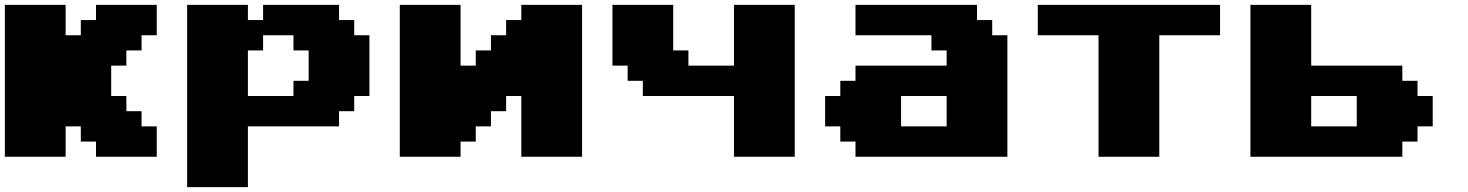

<svg xmlns="http://www.w3.org/2000/svg" viewBox="-20 -645 6040 790"><path d="M375 0H625V-125H562.5V-187.5H500V-250H437.5V-375H500V-437.5H562.5V-500H625V-625H375V-562.5H312.5V-500H250V-625H0V0H250V-125H312.5V-62.5H375Z M750 125H1000V-125H1375V-187.5H1437.5V-250H1500V-500H1437.5V-562.5H1375V-625H1062.5V-562.5H1000V-625H750ZM1187.5 -250H1000V-437.5H1062.5V-500H1187.5V-437.5H1250V-312.5H1187.5Z M2125 0H2375V-625H2125V-562.5H2062.5V-500H2000V-437.5H1937.5V-375H1875V-625H1625V0H1875V-62.5H1937.5V-125H2000V-187.5H2062.5V-250H2125Z M3000 0H3250V-625H3000V-375H2812.5V-437.5H2750V-625H2500V-375H2562.5V-312.5H2625V-250H3000Z M3500 0H4125V-500H4062.5V-562.5H4000V-625H3500V-500H3812.5V-437.5H3875V-375H3500V-312.5H3437.5V-250H3375V-125H3437.5V-62.5H3500ZM3875 -125H3687.5V-250H3875Z M4500 0H4750V-500H5000V-625H4250V-500H4500Z M5125 0H5750V-62.5H5812.5V-125H5875V-250H5812.5V-312.5H5750V-375H5375V-625H5125ZM5562.5 -125H5375V-250H5562.5Z"/></svg>

Font: Faithful 32x
Style: Bold
Weight: 400
Foundry: Faithful Resource Pack
Version: Version 1.0; January 27, 2023